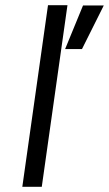

<svg xmlns="http://www.w3.org/2000/svg" viewBox="-20 -720 420 740"><path d="M231 -531H296L380 -699H300ZM165 -700 66 0H141L240 -700Z"/></svg>

Font: Unageo
Style: Regular-Italic
Weight: 400
Designer: Richard Sepsi
Foundry: Richard Sepsi
Version: Version 2.000